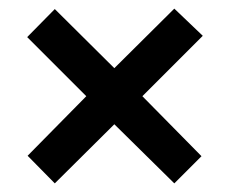

<svg xmlns="http://www.w3.org/2000/svg" viewBox="-20 -576 533 445"><path d="M384 -556 450 -493 310 -353 447 -214 384 -151 245 -288 107 -151 44 -215 180 -353 43 -490 107 -555 245 -418Z"/></svg>

Font: Noto Sans Khmer Condensed SemiBold
Style: Regular
Weight: 600
Width: 3
Designer: Danh Hong and the Monotype Design Team
Foundry: Monotype Imaging Inc.
Version: Version 2.004